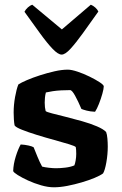

<svg xmlns="http://www.w3.org/2000/svg" viewBox="-20 -796 520 816"><path d="M209 0Q184 0 154.5 -8.5Q125 -17 99 -29Q73 -41 55.5 -52Q38 -63 36 -69Q37 -99 47 -131Q57 -163 68 -182Q86 -181 101.5 -177.5Q117 -174 123 -170Q129 -155 139 -130.5Q149 -106 159 -88Q170 -85 188 -83Q206 -81 218 -81Q235 -81 257 -83.5Q279 -86 296 -93Q299 -100 301.5 -114Q304 -128 304 -142Q304 -150 303.5 -158.5Q303 -167 302 -171Q299 -175 273.5 -183Q248 -191 211 -201Q174 -211 137 -222.5Q100 -234 73.5 -244.5Q47 -255 42 -263Q40 -273 39 -288.5Q38 -304 38 -318Q38 -350 44 -383.5Q50 -417 58 -437Q70 -445 94.5 -455.5Q119 -466 150 -476Q181 -486 212 -493Q243 -500 268 -500Q284 -500 309.5 -491.5Q335 -483 360.5 -470.5Q386 -458 403.5 -446.5Q421 -435 421 -429Q421 -419 415 -397.5Q409 -376 400.5 -354.5Q392 -333 384 -321Q363 -322 348 -326Q333 -330 326 -333Q312 -366 299 -389.5Q286 -413 278 -413Q260 -413 240.5 -412Q221 -411 204.5 -408.5Q188 -406 175 -403Q172 -392 171 -380.5Q170 -369 170 -360Q170 -349 171 -340.5Q172 -332 174 -324Q178 -320 201.5 -314Q225 -308 259 -299.5Q293 -291 328.5 -281Q364 -271 392 -259Q420 -247 431 -235Q435 -225 436.5 -207Q438 -189 438 -173Q438 -140 432 -106Q426 -72 418 -59Q406 -50 382 -40Q358 -30 327.5 -21Q297 -12 266 -6Q235 0 209 0ZM242 -564Q227 -564 203.5 -588.5Q180 -613 150 -654.5Q120 -696 84 -746Q89 -756 98.5 -764.5Q108 -773 117 -776L243 -671L366 -776Q376 -772 385 -764Q394 -756 398 -747Q362 -696 332 -654.5Q302 -613 279.5 -588.5Q257 -564 242 -564Z"/></svg>

Font: Texturina 12pt
Style: Bold
Weight: 700
Designer: Guillermo Torres Carreño
Foundry: Omnibus-Type
Version: Version 1.002